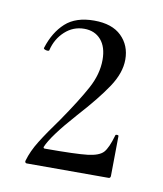

<svg xmlns="http://www.w3.org/2000/svg" viewBox="-50 -771 350 412"><g transform="rotate(10 125.5 -565.5)"><path d="M89 -507Q122 -555 139 -586.5Q156 -618 156 -649Q156 -677 142.5 -692.5Q129 -708 106 -708Q82 -708 64 -691.5Q46 -675 40 -650Q40 -648 36 -648Q33 -648 30 -649.5Q27 -651 28 -653Q39 -688 61.5 -708.5Q84 -729 124 -729Q163 -729 183.5 -709Q204 -689 204 -658Q204 -629 183 -597.5Q162 -566 123 -523Q74 -468 64 -443Q64 -440 67 -440Q135 -440 160 -443Q185 -446 194 -456Q203 -466 211 -494Q211 -496 214.5 -496Q218 -496 218 -494L217 -407Q217 -405 216 -403.5Q215 -402 213 -402H34Q32 -402 31 -404Q30 -406 31 -408Q37 -429 51 -451.5Q65 -474 89 -507Z"/></g></svg>

Font: Cormorant Infant
Style: Regular
Weight: 400
Designer: Christian Thalmann (Catharsis Fonts)
Foundry: Catharsis Fonts
Version: Version 4.000